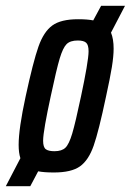

<svg xmlns="http://www.w3.org/2000/svg" viewBox="-55 -584 449 659"><path d="M326 -472Q335 -450 335 -417Q335 -391 329 -354Q323 -317 309 -253Q284 -134 266.5 -84Q249 -34 219.5 -13Q190 8 130 8Q96 8 76 4L49 55H-35L15 -41Q9 -59 9 -87Q9 -142 33 -253Q59 -373 77 -424Q95 -475 124.5 -496.5Q154 -518 213 -518Q245 -518 265 -514L292 -564H374ZM249 -408Q249 -430 240.5 -437.5Q232 -445 212 -445Q186 -445 173.5 -432.5Q161 -420 150 -383.5Q139 -347 119 -253Q107 -198 100 -158Q93 -118 93 -101Q93 -79 102 -72Q111 -65 132 -65Q157 -65 169.5 -77Q182 -89 193 -126Q204 -163 223 -253Q235 -309 242 -350Q249 -391 249 -408Z"/></svg>

Font: Saira Ultra Condensed SemiBold
Style: Italic
Weight: 600
Width: 1
Italic angle: -12°
Designer: Hector Gatti with collaboration of the Omnibus-Type team
Foundry: Omnibus-Type
Version: Version 1.001; ttfautohint (v1.8)